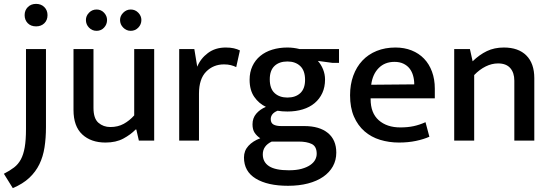

<svg xmlns="http://www.w3.org/2000/svg" viewBox="-57 -725 2841 990"><path d="M77 -472H180V-70Q180 -13 172.5 35Q165 83 146 122Q127 161 94 192Q61 223 9 245L-37 171Q-6 155 15.5 138.5Q37 122 50.5 97Q64 72 70.5 34.5Q77 -3 77 -60ZM129 -589Q102 -589 86 -605.5Q70 -622 70 -647Q70 -672 86.5 -688.5Q103 -705 129 -705Q155 -705 171.5 -688.5Q188 -672 188 -647Q188 -621 171.5 -605Q155 -589 129 -589Z M635 -472H738V0H659L646 -57H642Q617 -31 579 -10.5Q541 10 487 10Q412 10 367 -32Q322 -74 322 -158V-472H425V-169Q425 -114 450.5 -92Q476 -70 512 -70Q551 -70 581 -86.5Q611 -103 635 -130ZM386 -622Q386 -643 402 -659.5Q418 -676 441 -676Q464 -676 479.5 -659.5Q495 -643 495 -622Q495 -599 479.5 -582.5Q464 -566 441 -566Q418 -566 402 -582.5Q386 -599 386 -622ZM562 -622Q562 -643 578.5 -659.5Q595 -676 617 -676Q640 -676 656 -659.5Q672 -643 672 -622Q672 -599 656 -582.5Q640 -566 617 -566Q595 -566 578.5 -582.5Q562 -599 562 -622Z M867 0V-472H945L960 -381Q977 -423 1015 -451.5Q1053 -480 1107 -480Q1131 -480 1148.5 -476Q1166 -472 1180 -465L1161 -379Q1149 -385 1133.5 -389Q1118 -393 1098 -393Q1043 -393 1006 -355.5Q969 -318 969 -242V0Z M1230 -314Q1230 -353 1244.5 -384Q1259 -415 1285 -436.5Q1311 -458 1347 -469Q1383 -480 1425 -480Q1456 -480 1488 -472H1691V-401H1656L1582 -411Q1599 -392 1609 -367Q1619 -342 1619 -315Q1619 -276 1605 -245.5Q1591 -215 1565.5 -193.5Q1540 -172 1504 -161Q1468 -150 1425 -150Q1411 -150 1398.5 -151Q1386 -152 1374 -154Q1355 -146 1347 -135Q1339 -124 1339 -111Q1339 -91 1353 -83Q1367 -75 1393 -75H1512Q1590 -75 1633.5 -39.5Q1677 -4 1677 62Q1677 101 1659.5 132.5Q1642 164 1609.5 186.5Q1577 209 1531 221Q1485 233 1428 233Q1323 233 1262 196Q1201 159 1201 87Q1201 52 1224 27Q1247 2 1285 -12Q1267 -24 1256 -40.5Q1245 -57 1245 -84Q1245 -116 1264 -138.5Q1283 -161 1314 -174Q1278 -191 1254 -225.5Q1230 -260 1230 -314ZM1344 5Q1298 27 1298 71Q1298 111 1330.5 132Q1363 153 1432 153Q1471 153 1498 145.5Q1525 138 1542.5 126Q1560 114 1568 99Q1576 84 1576 68Q1576 30 1550.5 17.5Q1525 5 1483 5ZM1516 -313Q1516 -361 1491 -384.5Q1466 -408 1425 -408Q1383 -408 1358.5 -385Q1334 -362 1334 -316Q1334 -268 1359 -245Q1384 -222 1425 -222Q1467 -222 1491.5 -245Q1516 -268 1516 -313Z M2185 -218H1854V-214Q1854 -142 1896 -105Q1938 -68 2007 -68Q2045 -68 2075.5 -74.5Q2106 -81 2137 -95L2157 -20Q2128 -7 2088 1.5Q2048 10 2000 10Q1949 10 1903 -4Q1857 -18 1822.5 -48Q1788 -78 1768 -124Q1748 -170 1748 -234Q1748 -289 1764.5 -334.5Q1781 -380 1811.5 -412.5Q1842 -445 1885.5 -462.5Q1929 -480 1982 -480Q2028 -480 2065.5 -465Q2103 -450 2129.5 -422.5Q2156 -395 2170.5 -355.5Q2185 -316 2185 -268ZM2079 -290Q2079 -314 2073 -335Q2067 -356 2055 -371.5Q2043 -387 2023.5 -396.5Q2004 -406 1977 -406Q1927 -406 1895.5 -374Q1864 -342 1857 -288Z M2388 0H2285V-472H2366L2380 -409Q2415 -443 2453.5 -461.5Q2492 -480 2541 -480Q2616 -480 2657 -439Q2698 -398 2698 -322V0H2595V-309Q2595 -350 2574 -374Q2553 -398 2511 -398Q2479 -398 2447.5 -382.5Q2416 -367 2388 -338Z"/></svg>

Font: Mukta Malar Medium
Style: Regular
Weight: 500
Designer: Aadarsh Rajan, Girish Dalvi, Yashodeep Gholap
Foundry: Ek Type
Version: Version 2.538;PS 1.000;hotconv 16.6.51;makeotf.lib2.5.65220;